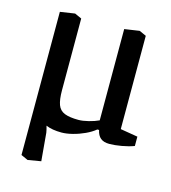

<svg xmlns="http://www.w3.org/2000/svg" viewBox="-102 -587 744 833"><g transform="rotate(15 270.5 -170.5)"><path d="M98 163 67 149V-494L133 -504L164 -490V-168Q164 -126 172.5 -103Q181 -80 203.5 -71Q226 -62 266 -62Q285 -62 311 -68.5Q337 -75 356 -84V-494L423 -504L454 -490V-71L532 -58V-16Q508 -7 477 -1.5Q446 4 422 4Q397 4 383 -7.5Q369 -19 364 -43H356Q338 -28 312 -16Q286 -4 258.5 3Q231 10 209 10Q167 10 139 -2Q144 15 146 28L157 153Z"/></g></svg>

Font: Faustina Medium
Style: Regular
Weight: 500
Designer: Alfonso Garcia
Foundry: http://www.omnibus-type.com
Version: Version 1.200